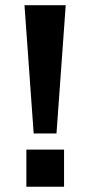

<svg xmlns="http://www.w3.org/2000/svg" viewBox="-20 -706 341 726"><path d="M107.3 -201.4 72.6 -686.4H228.5L193.6 -201.4ZM79.7 0V-140.4H222.2V0Z"/></svg>

Font: Archivo Variable SemiBold
Style: Regular
Weight: 600
Designer: Hector Gatti
Foundry: Omnibus-Type
Version: Version 2.001